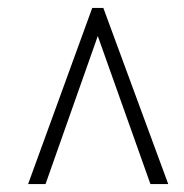

<svg xmlns="http://www.w3.org/2000/svg" viewBox="-20 -734 465 485"><path d="M51 -269 213 -714H241L405 -269H360L227 -643L95 -269Z"/></svg>

Font: Noto Serif ExtraCondensed Light
Style: Italic
Weight: 300
Width: 2
Italic angle: -12°
Designer: Monotype Design Team
Foundry: Monotype Imaging Inc.
Version: Version 2.014; ttfautohint (v1.8.4.7-5d5b)